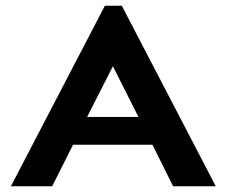

<svg xmlns="http://www.w3.org/2000/svg" viewBox="-20 -650 790 670"><path d="M584 0 512 -145H235L162 0H18L346 -630H405L733 0ZM374 -419 284 -242H463Z"/></svg>

Font: Inconsolata ExtraExpanded ExtraBold
Style: Regular
Weight: 800
Width: 8
Monospace: yes
Designer: Raph Levien, Cyreal, Brenton Simpson
Foundry: Raph Levien, Cyreal, Google
Version: Version 3.001; ttfautohint (v1.8.2.53-6de2)